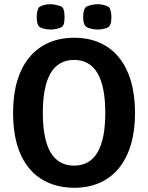

<svg xmlns="http://www.w3.org/2000/svg" viewBox="-20 -876 702 910"><path d="M479 -341Q479 -592 331 -592Q183 -592 183 -341Q183 -91 331 -91Q479 -91 479 -341ZM149 -47Q42 -139 42 -341Q42 -426 61.5 -492Q81 -558 118.5 -603.5Q156 -649 209.5 -673Q263 -697 332 -697Q400 -697 453.5 -673Q507 -649 544 -603.5Q581 -558 600.5 -491.5Q620 -425 620 -341Q620 -257 600.5 -191Q581 -125 544 -79.5Q507 -34 453.5 -10Q400 14 332 14Q223 14 149 -47ZM497 -842Q508 -825 508 -795Q508 -775 503.5 -762Q499 -749 489 -745Q479 -741 467.5 -738.5Q456 -736 443 -736Q431 -736 418.5 -738.5Q406 -741 395 -745.5Q384 -750 379 -762.5Q374 -775 374 -796Q374 -816 379 -829.5Q384 -843 395 -847Q406 -851 418.5 -853.5Q431 -856 443 -856Q472 -856 497 -842ZM165 -842Q187 -856 218 -856Q230 -856 242 -853.5Q254 -851 265.5 -847.5Q277 -844 281.5 -831Q286 -818 286 -796Q286 -774 282 -761.5Q278 -749 266 -744.5Q254 -740 242 -738Q230 -736 218 -736Q190 -737 172 -745.5Q154 -754 154 -795Q154 -825 165 -842Z"/></svg>

Font: Signika
Style: Semibold
Weight: 600
Designer: Anna Giedrys
Foundry: Anna Giedrys
Version: Version 1.001